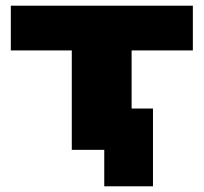

<svg xmlns="http://www.w3.org/2000/svg" viewBox="-20 -526 717 674"><path d="M346 128V0H232V-349H18V-506H657V-349H442V-145H517V128Z"/></svg>

Font: Nunito Sans 7pt Expanded Black
Style: Regular
Weight: 900
Width: 7
Designer: Vernon Adams
Foundry: Vernon Adams
Version: Version 3.101;gftools[0.9.27]